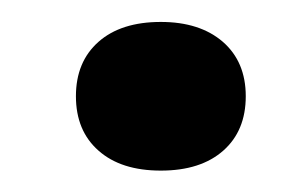

<svg xmlns="http://www.w3.org/2000/svg" viewBox="-20 -320 268 175"><path d="M126.6 -164.5Q90.3 -164.5 69.8 -182.7Q49.2 -200.8 49.2 -232.3Q49.2 -263.7 69.8 -281.9Q90.3 -300 126.6 -300Q162.1 -300 183.1 -281.9Q204 -263.7 204 -232.3Q204 -200.8 183.5 -182.7Q162.9 -164.5 126.6 -164.5Z"/></svg>

Font: Playfair 5pt SemiExpanded Light ExtraBold
Style: Regular
Weight: 800
Version: Version 2.001;gftools[0.9.30]